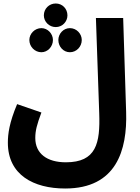

<svg xmlns="http://www.w3.org/2000/svg" viewBox="-20 -848 799 1099"><path d="M299 -693C337 -693 366 -724 366 -760C366 -798 337 -828 299 -828C261 -828 231 -798 231 -760C231 -724 261 -693 299 -693ZM25 -31C25 153 172 231 353 231C646 231 709 12 702 -207L685 -745H529L548 -199C554 -28 531 81 357 81C249 81 182 31 182 -58C182 -100 191 -134 217 -204L78 -252C33 -145 25 -81 25 -31ZM217 -549C253 -549 283 -581 283 -619C283 -655 253 -687 217 -687C179 -687 148 -655 148 -619C148 -581 179 -549 217 -549ZM380 -549C418 -549 448 -581 448 -619C448 -655 418 -687 380 -687C343 -687 314 -655 314 -619C314 -581 343 -549 380 -549Z"/></svg>

Font: Noto Sans Arabic UI Extra
Style: Regular
Weight: 800
Designer: Nadine Chahine - Monotype Design Team
Foundry: Monotype Imaging Inc.
Version: Version 1.900